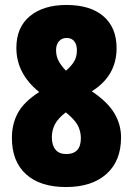

<svg xmlns="http://www.w3.org/2000/svg" viewBox="-20 -744 536 774"><path d="M246 10Q142 10 85 -41.5Q28 -93 28 -188Q28 -245 52.5 -289.5Q77 -334 138 -373Q46 -447 46 -551Q46 -634 100.5 -679Q155 -724 248 -724Q344 -724 397 -678.5Q450 -633 450 -550Q450 -438 350 -376Q414 -333 441 -287.5Q468 -242 468 -190Q468 -95 409 -42.5Q350 10 246 10ZM246 -459Q269 -479 279.5 -497.5Q290 -516 290 -541Q290 -565 279 -578Q268 -591 249 -591Q229 -591 217.5 -577.5Q206 -564 206 -542Q206 -517 217 -497Q228 -477 246 -459ZM247 -123Q306 -123 306 -187Q306 -210 296.5 -232.5Q287 -255 255 -283L245 -291Q214 -267 201.5 -243Q189 -219 189 -191Q189 -159 203.5 -141Q218 -123 247 -123Z"/></svg>

Font: Noto Sans Malayalam ExtraCondensed Black
Style: Regular
Weight: 900
Width: 2
Designer: Jelle Bosma - Monotype Design Team
Foundry: Monotype Imaging Inc.
Version: Version 2.104; ttfautohint (v1.8.4.7-5d5b)